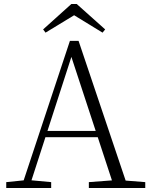

<svg xmlns="http://www.w3.org/2000/svg" viewBox="-20 -933 747 953"><path d="M361 -913 502 -787 489 -771 324 -872H372L206 -771L194 -787L334 -913ZM11 0V-29L109 -39H126L234 -29V0ZM85 0 327 -730H370L616 0H548L324 -682H344L340 -668L124 0ZM192 -252 194 -283H493L495 -252ZM421 0V-29L554 -39H574L701 -29V0Z"/></svg>

Font: Noto Serif TC ExtraLight ExtraLight
Style: Regular
Weight: 250
Version: Version 2.003-H1;hotconv 1.1.1;makeotfexe 2.6.0